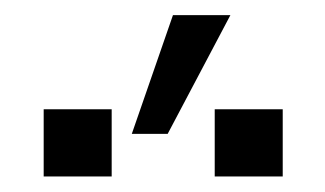

<svg xmlns="http://www.w3.org/2000/svg" viewBox="-20 -885 425 251"><path d="M152.3 -710 206.1 -865.2H281.2L199.2 -710ZM37.1 -654.3V-742.2H126V-654.3ZM260.7 -654.3V-742.2H349.6V-654.3Z"/></svg>

Font: Gothic A1 Light
Style: Regular
Weight: 300
Version: Version 2.50